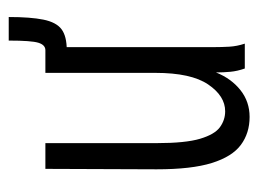

<svg xmlns="http://www.w3.org/2000/svg" viewBox="-96 -485 592 440"><g transform="rotate(-90 200.0 -265.0)"><path d="M152 11Q115 11 88 -9Q61 -29 46.5 -75.5Q32 -122 32 -202L33 -457H92V-202Q92 -136 102 -102.5Q112 -69 128.5 -57Q145 -45 165 -45Q200 -45 226.5 -84Q253 -123 253 -205V-457H312V-71Q312 -53 313 -35.5Q314 -18 320 0H263Q257 -17 255.5 -33Q254 -49 254 -66Q240 -31 213.5 -10Q187 11 152 11ZM381 -541Q381 -491 375 -461.5Q369 -432 353 -420Q337 -408 305 -408V-457Q317 -457 322 -473Q327 -489 327 -541Z"/></g></svg>

Font: Inconsolata Condensed
Style: Regular
Weight: 400
Width: 3
Monospace: yes
Designer: Raph Levien, Cyreal, Brenton Simpson
Foundry: Raph Levien, Cyreal, Google
Version: Version 3.000; ttfautohint (v1.8.2.53-6de2)